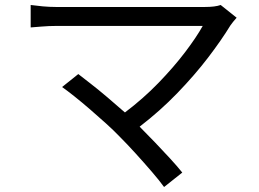

<svg xmlns="http://www.w3.org/2000/svg" viewBox="-20 -705 1040 770"><path d="M865 -685 929 -634Q913 -616 904 -603Q868 -544 814.5 -474Q761 -404 691.5 -332Q622 -260 540 -197Q570 -167 602 -133.5Q634 -100 662.5 -69Q691 -38 711 -13L638 45Q620 20 589.5 -15.5Q559 -51 524.5 -89Q490 -127 458 -159Q436 -182 405 -210Q374 -238 341 -266.5Q308 -295 278.5 -318.5Q249 -342 229 -356L294 -408Q312 -394 343.5 -369.5Q375 -345 411 -314.5Q447 -284 481 -254Q554 -309 615.5 -372.5Q677 -436 722.5 -496Q768 -556 793 -601H205Q176 -601 147 -598.5Q118 -596 103 -595V-685Q124 -682 151.5 -679.5Q179 -677 205 -677H801Q843 -677 865 -685Z"/></svg>

Font: Noto IKEA Simplified Chinese
Style: Regular
Weight: 400
Designer: Monotype Design Team
Foundry: Monotype Imaging Inc.
Version: Version 1.100